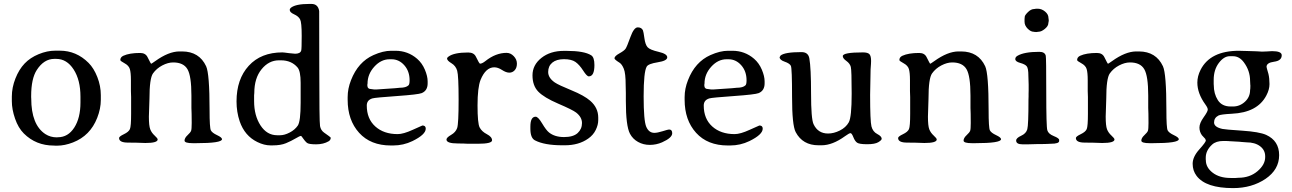

<svg xmlns="http://www.w3.org/2000/svg" viewBox="-20 -734 6603 981"><path d="M267.6 -433.1H257.3Q204.6 -433.1 168 -376.5Q139.2 -332 139.2 -243.2V-237.3L139.6 -231Q139.6 -96.2 211.9 -48.8Q237.8 -32.2 270 -32.2L275.4 -32.7Q327.6 -32.7 359.4 -82Q391.1 -131.3 391.1 -210V-240.2Q391.1 -325.2 356.2 -379.2Q321.3 -433.1 267.6 -433.1ZM495.1 -248V-223.6Q495.1 -178.7 476.6 -131.8Q440.9 -40.5 353 -6.3Q310.5 10.3 271.5 10.3H263.7L255.4 9.8Q163.6 9.8 101.6 -52.2Q73.2 -80.6 56.9 -127.9Q40.5 -175.3 40.5 -216.8V-240.7Q40.5 -286.6 58.8 -333Q77.1 -379.4 105.7 -409.4Q134.3 -439.5 177.7 -457.3Q221.2 -475.1 261.7 -475.1H285.6Q370.1 -475.1 432.6 -412.6Q459.5 -385.7 477.3 -340.3Q495.1 -294.9 495.1 -248Z M785.6 -21.5Q785.6 -3.4 722.7 -3.4L677.7 -4.9Q663.1 -5.4 633.8 -5.4Q588.4 -5.4 588.4 -28.8Q588.4 -36.6 613 -48.3Q637.7 -60.1 643.8 -74.5Q649.9 -88.9 649.9 -152.3V-238.3L648.9 -268.6V-323.7Q648.9 -363.8 643.3 -381.6Q637.7 -399.4 616.2 -410.9Q594.7 -422.4 594.7 -427.2Q594.7 -441.9 610.4 -449.2Q641.6 -463.4 695.8 -463.4Q723.6 -463.4 733.9 -441.9Q750.5 -408.2 752.4 -408.2Q753.9 -408.2 773.4 -421.9Q841.3 -470.7 896 -471.2H911.1Q998 -470.7 1033.2 -395.5Q1050.8 -357.4 1050.8 -171.4Q1050.8 -80.6 1057.4 -67.9Q1064 -55.2 1089.1 -43.5Q1114.3 -31.7 1114.3 -22.9Q1114.3 -2.4 980.5 -2.4H965.8Q922.9 -2.4 922.9 -15.6Q922.9 -28.8 938 -43Q953.1 -57.1 956.3 -65.4Q959.5 -73.7 959.5 -105.5Q959.5 -137.2 959 -152.3L958 -182.6V-245.6Q958 -346.2 937.7 -380.6Q917.5 -415 864.7 -415Q838.4 -415 809.1 -399.7Q779.8 -384.3 761.7 -358.9Q743.7 -333.5 743.7 -230L740.7 -138.2Q740.7 -91.3 747.6 -73.5Q754.4 -55.7 770 -41.5Q785.6 -27.3 785.6 -21.5Z M1396 -43H1411.1Q1433.6 -43 1460.2 -56.9Q1486.8 -70.8 1501.5 -92.3Q1516.1 -113.8 1516.1 -209.5V-311Q1516.1 -371.1 1500 -389.6Q1468.8 -425.8 1415.5 -425.8H1405.3Q1353.5 -425.8 1316.4 -380.1Q1279.3 -334.5 1279.3 -258.8L1278.3 -247.1V-217.3Q1278.3 -143.6 1311 -93.3Q1343.8 -43 1396 -43ZM1460.4 -683.1Q1460.4 -689.9 1466.8 -694.8Q1491.7 -713.9 1560.1 -713.9H1571.3Q1605 -713.9 1610.8 -677.7Q1611.3 -674.8 1611.3 -393.1Q1611.3 -111.3 1615.2 -89.8Q1619.1 -68.4 1635.7 -56.6Q1669.9 -32.7 1669.9 -30.8Q1669.9 -18.6 1659.2 -12.2Q1632.8 3.4 1595 3.4Q1557.1 3.4 1547.9 -4.4Q1538.6 -12.2 1529.3 -25.9Q1520 -39.6 1518.1 -39.6Q1511.7 -39.6 1490 -26.6Q1468.3 -13.7 1441.4 -2.4Q1414.6 8.8 1373.5 8.8H1361.3Q1330.1 8.8 1294.9 -8.3Q1230 -40 1204.6 -114.3Q1188.5 -162.1 1188.5 -215.8Q1188.5 -329.6 1251 -397.9Q1313.5 -466.3 1422.9 -466.3L1434.6 -465.3L1457 -462.4Q1483.4 -459.5 1487.8 -459.5Q1514.2 -459.5 1519 -475.6Q1521.5 -483.4 1521.5 -551.5Q1521.5 -619.6 1513.2 -635.3Q1504.9 -650.9 1482.7 -660.9Q1460.4 -670.9 1460.4 -683.1Z M1891.6 -276.9H1904.3L1997.6 -283.2Q2014.6 -285.6 2022.5 -285.6Q2054.7 -285.6 2067.4 -298.3Q2072.8 -303.7 2072.8 -323.7Q2072.8 -370.1 2045.7 -400.6Q2018.6 -431.2 1980.5 -431.2H1970.7Q1926.8 -431.2 1892.3 -393.1Q1857.9 -355 1857.9 -307.1L1856.9 -300.8V-297.9Q1856.9 -278.8 1877.4 -278.8Q1887.2 -276.9 1891.6 -276.9ZM1854 -194.8Q1854 -127 1897.5 -87.9Q1940.9 -48.8 2011.7 -48.8Q2041 -48.8 2088.9 -70.8Q2136.7 -92.8 2138.2 -92.8Q2155.3 -92.8 2155.3 -76.7Q2155.3 -46.4 2087.4 -13.2Q2041 9.3 1988.3 9.3H1977.1Q1873.5 9.3 1814.9 -55.4Q1756.3 -120.1 1756.3 -224.1V-235.4Q1756.3 -236.3 1756.3 -237.8Q1756.3 -280.8 1773.4 -324.2Q1809.6 -417.5 1888.2 -452.6Q1937.5 -474.6 1978.5 -474.6H2000Q2064 -474.6 2111.3 -433.6Q2136.7 -411.6 2150.9 -377.9Q2165 -344.2 2165 -318.4V-308.1Q2165 -271 2134.8 -258.3Q2117.2 -251 2007.1 -243.2Q1897 -235.4 1883.3 -231.4Q1854 -223.1 1854 -194.8Z M2421.9 0.5H2370.1L2349.6 -0.5L2319.3 -1Q2261.2 -1 2261.2 -21Q2261.2 -31.2 2284.7 -44.7Q2308.1 -58.1 2315.7 -79.6Q2323.2 -101.1 2323.2 -224.4Q2323.2 -347.7 2315.9 -372.8Q2308.6 -397.9 2286.4 -411.1Q2264.2 -424.3 2264.2 -435.1Q2264.2 -439.5 2271.5 -444.8Q2299.8 -465.8 2372.1 -465.8Q2401.4 -465.8 2411.6 -444.3Q2428.7 -408.7 2432.6 -408.7Q2443.4 -408.7 2460 -421.9Q2512.7 -463.9 2568.4 -463.9Q2588.9 -463.9 2605 -447Q2621.1 -430.2 2621.1 -408.9Q2621.1 -387.7 2609.9 -375.2Q2598.6 -362.8 2582.3 -362.8Q2565.9 -362.8 2544.9 -376.5Q2523.9 -390.1 2505.4 -390.1Q2461.9 -390.1 2435.5 -326.2Q2419.9 -287.1 2419.9 -195.3Q2419.9 -103.5 2430.7 -82.8Q2441.4 -62 2467.8 -48.3Q2494.1 -34.7 2494.1 -17.1Q2494.1 0.5 2421.9 0.5Z M3036.6 -133.3V-120.1Q3036.6 -96.2 3023.9 -70.1Q3011.2 -43.9 2985.4 -25.9Q2937 8.3 2866.2 8.3H2853Q2761.2 8.3 2712.9 -17.1Q2689.9 -29.3 2689.9 -75.7V-87.4Q2689.9 -137.7 2716.8 -137.7Q2729.5 -137.7 2750 -103.3Q2770.5 -68.8 2785.2 -57.1Q2814.5 -33.7 2861.8 -33.7Q2909.2 -33.7 2931.4 -54.2Q2953.6 -74.7 2953.6 -105.2Q2953.6 -135.7 2923.3 -159.2Q2904.8 -173.3 2832.3 -204.3Q2759.8 -235.4 2730.2 -265.9Q2700.7 -296.4 2700.7 -349.1Q2700.7 -401.9 2746.1 -438Q2791.5 -474.1 2861.3 -474.1H2874.5Q2965.3 -474.1 3001 -451.2Q3017.1 -440.9 3017.1 -401.4Q3017.1 -343.8 2988.3 -343.8Q2978.5 -343.8 2959.5 -373.5Q2940.4 -403.3 2920.2 -417.5Q2899.9 -431.6 2861.6 -431.6Q2823.2 -431.6 2802 -414.1Q2780.8 -396.5 2780.8 -366.2Q2780.8 -335.9 2814.9 -312.5Q2834.5 -299.3 2899.7 -272.7Q2964.8 -246.1 2995.6 -219.2Q3036.6 -183.6 3036.6 -133.3Z M3119.6 -436Q3119.6 -447.3 3144.3 -460.9Q3168.9 -474.6 3176 -484.6Q3183.1 -494.6 3200.9 -544.4Q3218.8 -594.2 3238.5 -594.2Q3258.3 -594.2 3265.1 -578.6Q3268.1 -571.3 3272.5 -538.8Q3276.9 -506.3 3288.6 -492.9Q3300.3 -479.5 3344.7 -469.2Q3389.2 -459 3389.2 -441.2Q3389.2 -423.3 3340.8 -415.8Q3292.5 -408.2 3284.2 -393.6Q3268.6 -366.7 3268.6 -241.9Q3268.6 -117.2 3282 -86.2Q3295.4 -55.2 3323.2 -55.2Q3338.9 -55.2 3366 -63.7Q3393.1 -72.3 3398.4 -72.3Q3414.6 -72.3 3414.6 -53.2Q3414.6 -29.8 3362.8 -6.8Q3333 6.3 3300 6.3Q3267.1 6.3 3240 -8.8Q3212.9 -23.9 3198.7 -50.8Q3177.7 -90.3 3177.7 -218.3V-258.8L3176.8 -297.9Q3176.8 -359.9 3167.2 -382.8Q3157.7 -405.8 3145.5 -413.6Q3119.6 -429.7 3119.6 -436Z M3613.3 -276.9H3626L3719.2 -283.2Q3736.3 -285.6 3744.1 -285.6Q3776.4 -285.6 3789.1 -298.3Q3794.4 -303.7 3794.4 -323.7Q3794.4 -370.1 3767.3 -400.6Q3740.2 -431.2 3702.1 -431.2H3692.4Q3648.4 -431.2 3614 -393.1Q3579.6 -355 3579.6 -307.1L3578.6 -300.8V-297.9Q3578.6 -278.8 3599.1 -278.8Q3608.9 -276.9 3613.3 -276.9ZM3575.7 -194.8Q3575.7 -127 3619.1 -87.9Q3662.6 -48.8 3733.4 -48.8Q3762.7 -48.8 3810.5 -70.8Q3858.4 -92.8 3859.9 -92.8Q3877 -92.8 3877 -76.7Q3877 -46.4 3809.1 -13.2Q3762.7 9.3 3710 9.3H3698.7Q3595.2 9.3 3536.6 -55.4Q3478 -120.1 3478 -224.1V-235.4Q3478 -236.3 3478 -237.8Q3478 -280.8 3495.1 -324.2Q3531.2 -417.5 3609.9 -452.6Q3659.2 -474.6 3700.2 -474.6H3721.7Q3785.6 -474.6 3833 -433.6Q3858.4 -411.6 3872.6 -377.9Q3886.7 -344.2 3886.7 -318.4V-308.1Q3886.7 -271 3856.4 -258.3Q3838.9 -251 3728.8 -243.2Q3618.7 -235.4 3605 -231.4Q3575.7 -223.1 3575.7 -194.8Z M4484.9 -24.9Q4484.9 -18.1 4467.8 -7.6Q4450.7 2.9 4410.6 2.9Q4370.6 2.9 4359.4 -4.9Q4348.1 -12.7 4340.1 -33.2Q4332 -53.7 4325.4 -53.7Q4318.8 -53.7 4297.4 -38.1Q4233.4 8.3 4177.7 8.3Q4177.2 8.3 4176.8 8.3H4162.1Q4081.1 8.3 4045.4 -59.1Q4026.9 -94.2 4026.9 -239.7Q4026.9 -385.3 4020.8 -397.7Q4014.6 -410.2 3989 -418.9Q3963.4 -427.7 3963.4 -441.9L3968.3 -450.2Q3989.3 -467.8 4075.2 -467.8Q4109.4 -467.8 4115.2 -436Q4124 -387.2 4124 -256.8Q4124 -127 4136.7 -99.6Q4159.2 -51.8 4210.9 -51.8Q4240.2 -51.8 4271 -67.1Q4301.8 -82.5 4316.7 -108.9Q4331.5 -135.3 4331.5 -255.1Q4331.5 -375 4327.1 -392.1Q4322.8 -409.2 4304.7 -422.4Q4286.1 -435.5 4286.1 -447.3Q4286.1 -466.3 4388.7 -466.3Q4413.6 -466.3 4422.1 -457.3Q4430.7 -448.2 4430.7 -422.4L4430.2 -408.2L4428.2 -379.9L4425.8 -249Q4425.8 -115.2 4432.6 -88.1Q4439.5 -61 4462.2 -49.3Q4484.9 -37.6 4484.9 -24.9Z M4766.1 -21.5Q4766.1 -3.4 4703.1 -3.4L4658.2 -4.9Q4643.6 -5.4 4614.3 -5.4Q4568.8 -5.4 4568.8 -28.8Q4568.8 -36.6 4593.5 -48.3Q4618.2 -60.1 4624.3 -74.5Q4630.4 -88.9 4630.4 -152.3V-238.3L4629.4 -268.6V-323.7Q4629.4 -363.8 4623.8 -381.6Q4618.2 -399.4 4596.7 -410.9Q4575.2 -422.4 4575.2 -427.2Q4575.2 -441.9 4590.8 -449.2Q4622.1 -463.4 4676.3 -463.4Q4704.1 -463.4 4714.4 -441.9Q4731 -408.2 4732.9 -408.2Q4734.4 -408.2 4753.9 -421.9Q4821.8 -470.7 4876.5 -471.2H4891.6Q4978.5 -470.7 5013.7 -395.5Q5031.2 -357.4 5031.2 -171.4Q5031.2 -80.6 5037.8 -67.9Q5044.4 -55.2 5069.6 -43.5Q5094.7 -31.7 5094.7 -22.9Q5094.7 -2.4 4960.9 -2.4H4946.3Q4903.3 -2.4 4903.3 -15.6Q4903.3 -28.8 4918.5 -43Q4933.6 -57.1 4936.8 -65.4Q4939.9 -73.7 4939.9 -105.5Q4939.9 -137.2 4939.5 -152.3L4938.5 -182.6V-245.6Q4938.5 -346.2 4918.2 -380.6Q4897.9 -415 4845.2 -415Q4818.8 -415 4789.6 -399.7Q4760.3 -384.3 4742.2 -358.9Q4724.1 -333.5 4724.1 -230L4721.2 -138.2Q4721.2 -91.3 4728 -73.5Q4734.9 -55.7 4750.5 -41.5Q4766.1 -27.3 4766.1 -21.5Z M5214.8 -623V-636.7Q5215.8 -640.6 5215.8 -648.2Q5215.8 -655.8 5231.9 -671.9Q5248 -688 5264.6 -688L5274.4 -689.5H5282.2Q5302.2 -689.5 5319.6 -675Q5336.9 -660.6 5336.9 -643.1L5338.4 -631.3V-627L5336.4 -615.7Q5336.4 -601.1 5318.6 -586.4Q5300.8 -571.8 5286.1 -571.8L5274.4 -570.3H5272.5L5270.5 -570.8H5266.6Q5262.7 -571.8 5260.7 -571.8Q5246.6 -571.8 5230.7 -587.6Q5214.8 -603.5 5214.8 -623ZM5204.1 3.4Q5171.9 3.4 5171.9 -16.1Q5171.9 -28.8 5197.3 -40.3Q5222.7 -51.8 5228.8 -73.5Q5234.9 -95.2 5234.9 -225.6L5235.4 -240.7V-255.9L5235.8 -271V-301.3L5234.4 -346.2Q5234.4 -385.3 5225.8 -395.5Q5217.3 -405.8 5192.4 -412.6Q5167.5 -419.4 5167.5 -432.1Q5167.5 -442.4 5178.2 -448.7Q5212.4 -469.2 5290 -469.2Q5318.4 -469.2 5323.2 -449.2Q5325.7 -439 5325.7 -263.2Q5325.7 -87.4 5331.1 -68.6Q5336.4 -49.8 5364 -38.8Q5391.6 -27.8 5391.6 -19V-13.7Q5391.6 0.5 5349.1 0.5Q5334.5 1.5 5327.6 1.5L5305.7 2H5284.2L5233.4 3.4Z M5674.3 -21.5Q5674.3 -3.4 5611.3 -3.4L5566.4 -4.9Q5551.8 -5.4 5522.5 -5.4Q5477.1 -5.4 5477.1 -28.8Q5477.1 -36.6 5501.7 -48.3Q5526.4 -60.1 5532.5 -74.5Q5538.6 -88.9 5538.6 -152.3V-238.3L5537.6 -268.6V-323.7Q5537.6 -363.8 5532 -381.6Q5526.4 -399.4 5504.9 -410.9Q5483.4 -422.4 5483.4 -427.2Q5483.4 -441.9 5499 -449.2Q5530.3 -463.4 5584.5 -463.4Q5612.3 -463.4 5622.6 -441.9Q5639.2 -408.2 5641.1 -408.2Q5642.6 -408.2 5662.1 -421.9Q5730 -470.7 5784.7 -471.2H5799.8Q5886.7 -470.7 5921.9 -395.5Q5939.5 -357.4 5939.5 -171.4Q5939.5 -80.6 5946 -67.9Q5952.6 -55.2 5977.8 -43.5Q6002.9 -31.7 6002.9 -22.9Q6002.9 -2.4 5869.1 -2.4H5854.5Q5811.5 -2.4 5811.5 -15.6Q5811.5 -28.8 5826.7 -43Q5841.8 -57.1 5845 -65.4Q5848.1 -73.7 5848.1 -105.5Q5848.1 -137.2 5847.7 -152.3L5846.7 -182.6V-245.6Q5846.7 -346.2 5826.4 -380.6Q5806.2 -415 5753.4 -415Q5727.1 -415 5697.8 -399.7Q5668.5 -384.3 5650.4 -358.9Q5632.3 -333.5 5632.3 -230L5629.4 -138.2Q5629.4 -91.3 5636.2 -73.5Q5643.1 -55.7 5658.7 -41.5Q5674.3 -27.3 5674.3 -21.5Z M6368.2 -300.8 6367.2 -320.8Q6367.2 -373 6335 -416Q6312 -446.8 6279.8 -446.8H6263.2Q6233.4 -446.8 6207.3 -412.1Q6181.2 -377.4 6181.2 -325.7V-304.2L6181.6 -299.8Q6181.6 -254.9 6202.4 -222.4Q6223.1 -189.9 6268.1 -189.9H6279.8Q6314.5 -189.9 6340.8 -214.1Q6367.2 -238.3 6367.2 -273.9L6367.7 -277.3L6368.2 -281.2L6368.7 -296.4ZM6230.5 -13.7Q6192.9 -13.7 6172.9 4.9Q6140.6 34.7 6140.6 71.8V80.6L6141.1 84.5Q6141.1 121.6 6176 148.4Q6210.9 175.3 6267.1 175.3H6293.9Q6303.7 174.3 6307.6 174.3Q6365.2 174.3 6404.8 140.9Q6444.3 107.4 6444.3 68.8V64.9Q6444.3 32.7 6418 12.9Q6391.6 -6.8 6348.1 -6.8Q6330.6 -8.8 6321.8 -8.8L6313 -9.8L6260.3 -12.7L6255.9 -13.2L6238.8 -13.7ZM6391.1 -472.2 6403.8 -471.7 6428.2 -470.2Q6436.5 -470.2 6454.1 -471.2L6479.5 -472.7Q6528.8 -472.7 6528.8 -451.7Q6528.8 -423.8 6490 -418.7Q6451.2 -413.6 6451.2 -392.6L6453.6 -381.8L6460.9 -356.4Q6466.3 -334 6466.3 -304.2Q6466.3 -276.4 6450.2 -246.1Q6404.8 -158.7 6273.4 -152.8Q6218.3 -149.9 6206.1 -144Q6183.1 -132.3 6183.1 -108.4Q6183.1 -84.5 6226.1 -75.2Q6237.8 -72.3 6326.2 -66.4Q6414.1 -60.5 6449.2 -44.9Q6515.6 -14.6 6515.6 58.8Q6515.6 132.3 6446.3 179.7Q6376 227.1 6280.3 227.1Q6141.1 227.1 6093.8 164.6Q6073.7 138.2 6073.7 102.8Q6073.7 67.4 6107.4 29.8Q6141.1 -7.8 6141.1 -16.1L6138.2 -24.4L6121.1 -43Q6108.4 -60.5 6108.4 -82.5Q6108.4 -104.5 6129.6 -134.3Q6150.9 -164.1 6150.9 -173.8Q6151.4 -182.6 6138.7 -200.2Q6097.7 -256.8 6097.7 -312Q6097.7 -344.7 6114.3 -377.4Q6163.6 -474.6 6311 -474.6L6324.7 -474.1Q6338.4 -473.6 6345.2 -473.6Q6352.1 -473.6 6391.1 -472.2Z"/></svg>

Font: Averia Serif Libre Light
Style: Regular
Weight: 300
Version: Version 1.002